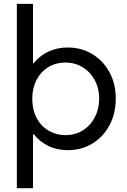

<svg xmlns="http://www.w3.org/2000/svg" viewBox="-20 -772 660 997"><path d="M67.4 -752H151.4V-443.4H154.3Q186 -482.9 231.4 -504.2Q276.9 -525.4 332 -525.4Q401.4 -525.4 458.3 -491.7Q515.1 -458 548.1 -397.7Q581.1 -337.4 581.1 -259.8Q581.1 -182.6 548.6 -121.6Q516.1 -60.5 459.2 -26.4Q402.3 7.8 332 7.8Q275.9 7.8 231 -14.2Q186 -36.1 155.3 -75.2H151.4V205.1H67.4ZM495.1 -259.8Q495.1 -313 471.9 -356Q448.7 -398.9 408.7 -423.1Q368.7 -447.3 319.3 -447.3Q270.5 -447.3 231.2 -423.6Q191.9 -399.9 169.7 -356.9Q147.5 -314 147.5 -258.8Q147.5 -202.6 170.2 -159.7Q192.9 -116.7 232.4 -93.5Q272 -70.3 320.3 -70.3Q371.1 -70.3 410.9 -95.5Q450.7 -120.6 472.9 -164.1Q495.1 -207.5 495.1 -259.8Z"/></svg>

Font: Reddit Sans Chocolate
Style: Regular
Weight: 400
Designer: Stephen Hutchings
Foundry: Reddit
Version: Version 1.013